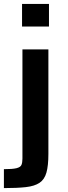

<svg xmlns="http://www.w3.org/2000/svg" viewBox="-37 -763 347 984"><path d="M76 -627V-743H214V-627ZM-17 201V104Q27 104 47.5 99Q68 94 73 82Q78 70 78 50V-510H211V26Q211 86 201 121.5Q191 157 165.5 174Q140 191 95.5 196Q51 201 -17 201Z"/></svg>

Font: Saira SemiExpanded SemiBold
Style: Regular
Weight: 600
Width: 6
Designer: Hector Gatti with collaboration of the Omnibus-Type team
Foundry: Omnibus-Type
Version: Version 1.101